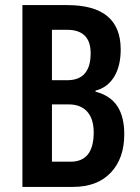

<svg xmlns="http://www.w3.org/2000/svg" viewBox="-20 -734 548 754"><path d="M244 -714Q454 -714 454 -540Q454 -474 428 -432Q402 -390 355 -378V-374Q413 -359 440.5 -317.5Q468 -276 468 -207Q468 -112 415 -56Q362 0 267 0H68V-714ZM244 -419Q336 -419 336 -525Q336 -617 243 -617H184V-419ZM184 -324V-99H257Q348 -99 348 -214Q348 -267 322.5 -295.5Q297 -324 250 -324Z"/></svg>

Font: Noto Sans Khmer UI ExtraCondensed SemiBold
Style: Regular
Weight: 600
Width: 2
Designer: Danh Hong and the Monotype Design Team
Foundry: Monotype Imaging Inc.
Version: Version 2.002; ttfautohint (v1.8.4.7-5d5b)